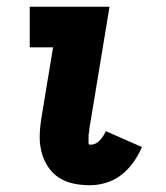

<svg xmlns="http://www.w3.org/2000/svg" viewBox="-20 -540 490 568"><path d="M246 8Q221 8 197 3Q173 -2 153.5 -15Q134 -28 121.5 -47.5Q109 -67 103 -90Q97 -113 97.5 -138Q98 -163 102 -188L137 -400H68V-520H304L246 -169Q245 -165 244.5 -161Q244 -157 244 -153.5Q244 -150 243 -146.5Q242 -143 242 -139Q242 -135 242 -131.5Q242 -128 242 -124Q242 -120 242 -116Q242 -112 246 -112H249Q256 -112 263 -115.5Q270 -119 275.5 -125Q281 -131 285.5 -138Q290 -145 293 -152L400 -105Q390 -82 375 -60.5Q360 -39 339.5 -23Q319 -7 294.5 0.5Q270 8 246 8Z"/></svg>

Font: Iosevka Etoile Heavy
Style: Italic
Weight: 900
Italic angle: -9°
Designer: Belleve Invis
Foundry: Belleve Invis
Version: Version 22.1.2; ttfautohint (v1.8.4)